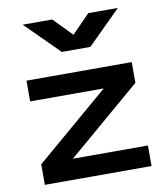

<svg xmlns="http://www.w3.org/2000/svg" viewBox="-84 -830 791 902"><g transform="rotate(-10 311.0 -379.5)"><path d="M559 -398 208 -98H566V0H57V-98L408 -398H57V-497H559ZM85 -759H226L312 -671L398 -759H539L380 -601H244Z"/></g></svg>

Font: Syne Modified
Style: Bold
Weight: 700
Designer: Lucas Descroix
Foundry: Bonjour Monde
Version: Version 2.200